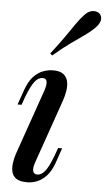

<svg xmlns="http://www.w3.org/2000/svg" viewBox="-58 -865 507 916"><g transform="rotate(5 196.0 -407.0)"><path d="M152 -430Q171 -488 139 -488Q117 -488 100 -465.5Q83 -443 64 -394L49 -352H30L56 -426Q71 -467 92 -489Q113 -511 137.5 -520Q162 -529 185 -529Q218 -529 234.5 -516Q251 -503 255.5 -482Q260 -461 256 -436.5Q252 -412 244 -389L138 -85Q128 -57 132 -42Q136 -27 153 -27Q171 -27 188 -46.5Q205 -66 226 -121L241 -162H260L235 -89Q220 -49 199.5 -27Q179 -5 155 4.5Q131 14 108 14Q64 14 46.5 -5.5Q29 -25 31 -58.5Q33 -92 48 -132ZM164 -608Q203 -658 228 -694Q253 -730 271.5 -757Q290 -784 309 -804Q327 -824 347 -827Q367 -830 382 -818Q394 -805 391 -787Q388 -769 367 -748Q348 -729 321 -710Q294 -691 258 -665.5Q222 -640 174 -599Z"/></g></svg>

Font: Playfair Display Medium
Style: Italic
Weight: 500
Italic angle: -14°
Designer: Claus Eggers Sørensen
Foundry: Claus Eggers Sørensen
Version: Version 1.203